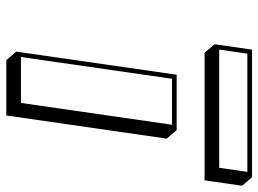

<svg xmlns="http://www.w3.org/2000/svg" viewBox="-126 -668 826 614"><g transform="rotate(90 287.0 -361.0)"><path d="M219 -513 145.1 0 172.3 31.8H349.3L423.3 -481.2L396 -513ZM138.7 -754 121.5 -634 148.7 -602.2H556.7L574 -722.2L546.7 -754ZM151.6 -739H529.6L516.6 -649H138.6ZM231.9 -498H378.9L309.2 -15H162.3Z"/></g></svg>

Font: Blink
Style: 3DObl
Weight: 400
Designer: Mew Too
Foundry: Cannot Into Space Fonts
Version: Version 001.000